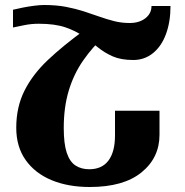

<svg xmlns="http://www.w3.org/2000/svg" viewBox="-20 -738 739 768"><path d="M32 -628V-699Q48 -703 70.5 -707.5Q93 -712 116.5 -715Q140 -718 156 -718Q206 -718 244.5 -710.5Q283 -703 315.5 -692.5Q348 -682 377.5 -671.5Q407 -661 436.5 -653.5Q466 -646 499 -646Q537 -646 561.5 -665Q586 -684 586 -714H662Q662 -651 644 -602Q626 -553 592 -525.5Q558 -498 513 -498Q464 -498 431 -512.5Q398 -527 371 -549Q344 -571 314 -592.5Q284 -614 242 -628.5Q200 -643 135 -643Q105 -643 78 -637.5Q51 -632 32 -628ZM403 -599Q351 -551 313 -496.5Q275 -442 255 -375.5Q235 -309 235 -226Q235 -163 247 -127Q259 -91 282 -76Q305 -61 337 -61Q388 -61 414 -96Q440 -131 440 -196V-295H618V-199Q618 -107 546 -48.5Q474 10 339 10Q252 10 186 -17.5Q120 -45 82.5 -98Q45 -151 45 -227Q45 -310 78 -375.5Q111 -441 172 -498.5Q233 -556 317 -617Z"/></svg>

Font: Noto Serif Armenian ExtraBold
Style: Regular
Weight: 800
Version: Version 2.007